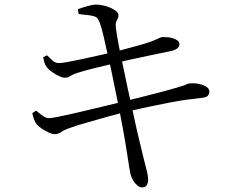

<svg xmlns="http://www.w3.org/2000/svg" viewBox="-20 -778 1040 840"><path d="M321 -738Q340 -745 363.5 -751.5Q387 -758 399 -758Q415 -758 432.5 -754Q450 -750 464.5 -743.5Q479 -737 488.5 -729Q498 -721 498 -713Q499 -704 495 -697Q491 -690 488 -681Q485 -672 487 -656Q491 -626 496 -599Q499 -582 504 -557Q529 -564 552 -570Q590 -580 623 -590Q655 -601 669 -608Q683 -615 690 -616Q701 -616 714 -615Q727 -614 738.5 -610Q750 -606 757.5 -600Q765 -594 765 -585Q765 -573 754.5 -565.5Q744 -558 725 -554Q693 -548 647.5 -538Q602 -528 558 -519Q533 -513 514 -509Q526 -449 539 -390Q544 -365 550 -341Q567 -346 586 -350Q623 -360 659.5 -369Q696 -378 725 -386.5Q754 -395 768 -399Q789 -405 796 -409Q803 -413 810 -413Q833 -415 852.5 -410.5Q872 -406 884 -397.5Q896 -389 896 -378Q896 -368 890 -360Q884 -352 864 -350Q828 -346 795 -341.5Q762 -337 725.5 -330Q689 -323 642 -313Q606 -306 560 -295Q563 -278 567 -262Q580 -202 591.5 -155.5Q603 -109 609 -83Q617 -50 622.5 -29.5Q628 -9 628 11Q628 22 622 32Q616 42 601 42Q591 42 580.5 33Q570 24 562.5 11Q555 -2 551 -15Q549 -24 545.5 -45Q542 -66 538 -94Q534 -122 529 -150Q524 -180 517 -219Q511 -249 505 -282Q479 -275 449 -267Q404 -254 361 -242Q318 -230 288 -219Q261 -210 248 -200.5Q235 -191 219 -191Q209 -191 193.5 -198Q178 -205 163 -215Q148 -225 140 -235Q134 -243 129.5 -254.5Q125 -266 121 -283L138 -294Q158 -277 170.5 -269Q183 -261 194 -261Q204 -261 231.5 -266.5Q259 -272 296.5 -280.5Q334 -289 375.5 -299Q417 -309 455 -318Q477 -323 496 -328Q490 -357 484 -386Q476 -427 469 -460Q465 -481 461 -496Q427 -488 394 -480Q349 -469 315 -458Q295 -451 286 -444.5Q277 -438 263 -438Q253 -438 237.5 -445.5Q222 -453 207 -463.5Q192 -474 185 -484Q178 -493 175 -502.5Q172 -512 169 -528L186 -536Q199 -523 210.5 -512.5Q222 -502 239 -502Q248 -502 274 -506.5Q300 -511 334.5 -518.5Q369 -526 405 -534Q429 -539 450 -544Q446 -564 441 -585Q433 -622 425 -651.5Q417 -681 410 -692Q405 -703 391 -707Q377 -711 359.5 -712.5Q342 -714 324 -717Z"/></svg>

Font: Early Summer Mincho
Style: Regular
Weight: 400
Designer: GuiWonder
Version: Version 1.002